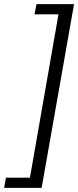

<svg xmlns="http://www.w3.org/2000/svg" viewBox="-83 -755 381 936"><path d="M278 -735 120 161H-63L-54 111H63L202 -685H85L95 -735Z"/></svg>

Font: Archivo ExtraCondensed Light
Style: Italic
Weight: 300
Width: 2
Italic angle: -10°
Designer: Hector Gatti
Foundry: Omnibus-Type
Version: Version 2.001